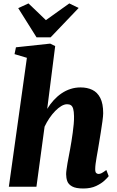

<svg xmlns="http://www.w3.org/2000/svg" viewBox="-20 -1066 668 1096"><path d="M455.5 10Q413 10 391.8 -1.8Q370.5 -13.5 364 -32Q357.5 -50.5 357.5 -71.5Q357.5 -82.5 359.8 -98.5Q362 -114.5 365.2 -134.2Q368.5 -154 372.8 -175Q377 -196 380.5 -216Q384 -236 388 -259.8Q392 -283.5 395.2 -308.5Q398.5 -333.5 400.8 -357.5Q403 -381.5 402.5 -403Q402 -430 397.8 -444.8Q393.5 -459.5 385 -465.2Q376.5 -471 363 -471Q347.5 -471 330.2 -460.8Q313 -450.5 295.5 -432.8Q278 -415 262.2 -391.8Q246.5 -368.5 234.5 -343L188 0H30.5L133.5 -736L63 -757L71 -796L266.5 -817L295 -803L249.5 -444.5Q266 -471.5 286.5 -494Q307 -516.5 331.2 -533Q355.5 -549.5 382.8 -558.2Q410 -567 440 -567Q478 -567 507 -553Q536 -539 552.5 -506.8Q569 -474.5 569 -420Q569 -405 564.8 -374Q560.5 -343 555 -308.5Q549.5 -274 545 -247Q542 -228.5 538.5 -208.2Q535 -188 531.5 -168.5Q528 -149 525.8 -131.5Q523.5 -114 523.5 -100.5Q523.5 -82.5 529.8 -77.8Q536 -73 542.5 -73Q551 -73 560.2 -77.8Q569.5 -82.5 587 -95.5L600.5 -60.5Q595.5 -53.5 577.5 -36.2Q559.5 -19 529 -4.5Q498.5 10 455.5 10ZM188.5 -853 84 -1019.5 142.5 -1046.5Q167.5 -1022.5 192.5 -998.8Q217.5 -975 242 -951Q275.5 -975 308.8 -998.8Q342 -1022.5 375.5 -1046.5L429 -1020.5L269 -853Z"/></svg>

Font: Merriweather 20pt Black
Style: Italic
Weight: 900
Italic angle: -7.8°
Version: Version 2.101